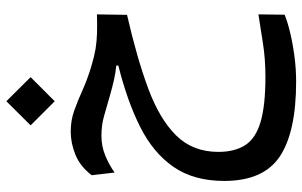

<svg xmlns="http://www.w3.org/2000/svg" viewBox="-200 -474 985 626"><g transform="rotate(-90 293.0 -160.5)"><path d="M340.8 312Q176.3 312 96.4 258.8Q16.6 205.6 16.6 77.6Q16.6 -21.5 62.3 -87.6Q107.9 -153.8 192.4 -196.3Q276.9 -238.8 392.6 -267.6V-274.4Q371.1 -276.4 347.9 -281.5Q324.7 -286.6 297.4 -294.4Q258.8 -305.7 228.3 -314.2Q197.8 -322.8 164.1 -322.8Q129.9 -322.8 99.9 -310.5Q69.8 -298.3 43.9 -279.8L35.2 -354.5Q64 -392.1 101.8 -407.5Q139.6 -422.9 177.7 -422.9Q213.9 -422.9 245.6 -411.6Q277.3 -400.4 311.8 -384.8Q346.2 -369.1 391.1 -355.5Q421.9 -346.2 446.8 -342Q471.7 -337.9 498 -337.2Q524.4 -336.4 559.6 -337.4L558.1 -239.3Q418.5 -207.5 318.4 -170.4Q218.3 -133.3 164.8 -79.1Q111.3 -24.9 111.3 58.1Q111.3 111.8 133.3 146Q155.3 180.2 208.7 196Q262.2 211.9 355.5 211.9Q415 211.9 466.8 203.6Q518.6 195.3 559.6 189L558.6 274.4Q536.6 283.7 501.2 292.2Q465.8 300.8 424.1 306.4Q382.3 312 340.8 312ZM276.4 -475.1 197.8 -553.7 276.4 -632.8 355 -553.7Z"/></g></svg>

Font: Cascadia Code NF
Style: Regular
Weight: 400
Monospace: yes
Designer: Aaron Bell
Foundry: Saja Typeworks
Version: Version 2404.023; ttfautohint (v1.8.4)